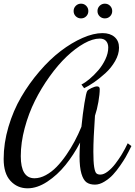

<svg xmlns="http://www.w3.org/2000/svg" viewBox="-35 -1000 735 1045"><path d="M473.1 -174.8Q473.1 -118.7 477.5 -91.3Q481.9 -64 489.3 -56.9Q496.6 -49.8 511.2 -49.8Q529.8 -49.8 552 -66.9Q574.2 -84 593.3 -109.4Q612.3 -134.8 624.8 -154.8Q637.2 -174.8 645 -189.9L660.2 -220.2L680.2 -205.1L665 -174.8Q657.7 -160.2 648.4 -144Q639.2 -127.9 619.4 -99.1Q599.6 -70.3 579.8 -49.1Q560.1 -27.8 533.4 -11.5Q506.8 4.9 481.9 4.9Q453.6 4.9 436 -7.6Q418.5 -20 408.2 -54.7Q397.9 -89.4 397.9 -149.9Q397.9 -177.2 400.9 -224.1Q365.7 -156.7 321.5 -102.1Q277.3 -47.4 222.4 -11.2Q167.5 24.9 115.2 24.9Q59.6 24.9 22.2 -15.4Q-15.1 -55.7 -15.1 -134.8Q-15.1 -221.2 11 -309.6Q37.1 -397.9 80.3 -471.9Q123.5 -545.9 179.7 -611.3Q235.8 -676.8 295.4 -722.2Q355 -767.6 414.6 -793.7Q474.1 -819.8 522.9 -819.8Q564 -819.8 588.4 -798.8Q612.8 -777.8 612.8 -740.2Q612.8 -704.6 591.6 -667.5Q570.3 -630.4 538.6 -601.6Q506.8 -572.8 477.1 -552.2Q447.3 -531.7 422.9 -520L408.2 -540Q428.2 -549.8 452.4 -570.1Q476.6 -590.3 499.8 -617.2Q522.9 -644 538.6 -677.2Q554.2 -710.4 554.2 -741.2Q554.2 -763.2 542.5 -776.6Q530.8 -790 507.8 -790Q469.7 -790 422.6 -763.7Q375.5 -737.3 328.1 -692.4Q280.8 -647.5 235.4 -584.2Q189.9 -521 155.3 -451.7Q120.6 -382.3 99.4 -303Q78.1 -223.6 78.1 -149.9Q78.1 -29.8 152.8 -29.8Q183.1 -29.8 214.6 -46.9Q246.1 -64 272.9 -91.6Q299.8 -119.1 325.4 -156.2Q351.1 -193.4 371.3 -231.4Q391.6 -269.5 408.2 -310.1Q415.5 -382.8 424.8 -439.7Q434.1 -496.6 439.9 -504.9Q443.8 -511.7 462.9 -520.8Q481.9 -529.8 493.2 -529.8Q507.8 -529.8 507.8 -515.1Q507.8 -487.3 500.5 -445.3Q493.2 -403.3 481.9 -370.1Q473.1 -243.7 473.1 -174.8ZM445.8 -939.9Q445.8 -922.9 434.3 -911.4Q422.9 -899.9 405.8 -899.9Q389.2 -899.9 377.4 -911.4Q365.7 -922.9 365.7 -939.9Q365.7 -956.5 377.4 -968.3Q389.2 -980 405.8 -980Q422.9 -980 434.3 -968.3Q445.8 -956.5 445.8 -939.9ZM575.7 -939.9Q575.7 -922.9 564.2 -911.4Q552.7 -899.9 535.6 -899.9Q519 -899.9 507.3 -911.4Q495.6 -922.9 495.6 -939.9Q495.6 -956.5 507.3 -968.3Q519 -980 535.6 -980Q552.7 -980 564.2 -968.3Q575.7 -956.5 575.7 -939.9Z"/></svg>

Font: Rochester
Style: Regular
Weight: 400
Designer: Gillian Fisher
Foundry: Font Diner, Inc DBA Sideshow
Version: Version 1.005